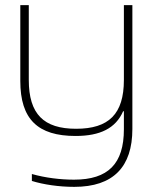

<svg xmlns="http://www.w3.org/2000/svg" viewBox="-20 -520 593 747"><path d="M495 -18V-500H462V-209C462 -76 403 -19 276 -19C150 -19 92 -76 92 -209V-500H59V-205C59 -56 127 9 274 9C370 9 430 -21 459 -87H462V-17C462 117 401 179 268 179C215 179 157 172 104 157V184C149 198 209 207 269 207C421 207 495 129 495 -18Z"/></svg>

Font: LT Wave Alt Thin
Style: Regular
Weight: 100
Designer: Daniel Lyons
Version: Version 2.5 (Glyphs App)